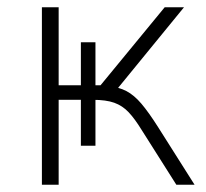

<svg xmlns="http://www.w3.org/2000/svg" viewBox="-20 -507 566 527"><path d="M95 0V-487H141V-273H202V-391H242V-273H256L432 -487H485L297 -257L276 -271Q306 -268 327 -257Q348 -246 368 -222.5Q388 -199 414 -158L514 0H464L369 -150Q350 -181 333 -199Q316 -217 293.5 -225Q271 -233 235 -233H226L242 -247V-107H202V-233H141V0Z"/></svg>

Font: Nunito Sans 10pt ExtraLight
Style: Regular
Weight: 250
Designer: Vernon Adams
Foundry: Vernon Adams
Version: Version 3.101;gftools[0.9.27]